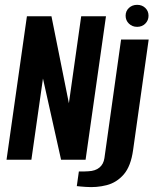

<svg xmlns="http://www.w3.org/2000/svg" viewBox="-20 -658 632 791"><path d="M6.9 0 90.9 -591H192L263.8 -232.6L314.5 -591H416.6L332.6 0H231.6L157 -334.4L109.3 0ZM333.1 112Q326.4 111.4 313.4 110.5Q300.5 109.7 296.4 108.7L304.9 48.4Q312.4 48.7 324.3 48.5Q336.3 48.3 344 47.6Q373 46.3 389.8 32.2Q406.6 18.2 410.2 -6.6L478.8 -495H592.5L528.3 -39.7Q519.2 26.5 490 60.4Q460.7 94.2 419.4 104.8Q378.1 115.5 333.1 112ZM545 -547.4Q524.8 -547.4 511.1 -560.7Q497.5 -574 497.5 -593.2Q497.5 -612.5 511.1 -625.3Q524.8 -638.1 545 -638.1Q565.3 -638.1 578.6 -625.3Q591.9 -612.5 591.9 -593.2Q591.9 -574 578.6 -560.7Q565.3 -547.4 545 -547.4Z"/></svg>

Font: Alumni Sans Thin
Style: Italic
Weight: 100
Italic angle: -8°
Designer: Robert E. Leuschke
Foundry: Robert E. Leuschke
Version: Version 1.016